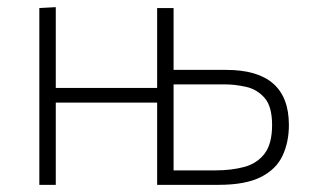

<svg xmlns="http://www.w3.org/2000/svg" viewBox="-20 -517 869 537"><path d="M90 0V-494.5L136 -497V-271H419.5V-494.5H465.5V-321.5H613Q788 -321.5 788 -167.5Q788 -119.5 770.2 -81.5Q752.5 -43.5 709.5 -21.8Q666.5 0 591 0H419.5V-230H136V0ZM465.5 -40.5H583.5Q627 -40.5 662.8 -50Q698.5 -59.5 719.8 -87Q741 -114.5 741 -167.5Q741 -219.5 719.8 -243.5Q698.5 -267.5 667.8 -274.2Q637 -281 609 -281H465.5Z"/></svg>

Font: Heraclito ExtraLight
Style: Regular
Weight: 200
Designer: Kostas Bartsokas (font) & Cristiano Sobral (main changes)
Foundry: Kostas Bartsokas (font) & Cristiano Sobral (main changes)
Version: Version 1.00;July 8, 2020;FontCreator 13.0.0.2655 64-bit